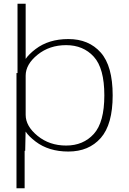

<svg xmlns="http://www.w3.org/2000/svg" viewBox="-20 -805 687 1025"><path d="M68 200H111.5V-415H68ZM73.5 0H114.5L117 -119V-785H73.5ZM345 4Q454 4 517.8 -68.2Q581.5 -140.5 581.5 -296Q581.5 -452.5 517.8 -524.5Q454 -596.5 345 -596.5Q240 -596.5 169.8 -543Q99.5 -489.5 99.5 -440.5L117 -401Q117 -461.5 180.5 -512.8Q244 -564 333 -564Q424.5 -564 480.8 -502.2Q537 -440.5 537 -296Q537 -152 480.8 -90Q424.5 -28 333 -28Q244 -28 180.5 -79.8Q117 -131.5 117 -192L99.5 -152Q99.5 -103 169.8 -49.5Q240 4 345 4Z"/></svg>

Font: Anybody SemiExpanded ExtraLight
Style: Regular
Weight: 250
Width: 6
Version: Version 1.113;gftools[0.9.25]